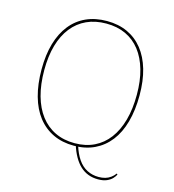

<svg xmlns="http://www.w3.org/2000/svg" viewBox="-127 -828 994 1098"><g transform="rotate(15 370.0 -279.0)"><path d="M380 5H394Q409 54 431.5 86.5Q454 119 485 135Q516 151 554 151Q575 151 592.5 146Q610 141 624.5 130.5Q639 120 650 105L655 110Q650 121 638 134Q626 147 605.5 156Q585 165 554 165Q491 165 448 125Q405 85 380 5ZM371 -723Q439 -723 492.5 -698.5Q546 -674 583.5 -627Q621 -580 640.5 -513Q660 -446 660 -360Q660 -272 640.5 -202Q621 -132 583.5 -84Q546 -36 492.5 -10.5Q439 15 371 15Q302 15 248 -10.5Q194 -36 156.5 -84Q119 -132 99.5 -202Q80 -272 80 -360Q80 -446 99.5 -513Q119 -580 156.5 -627Q194 -674 248 -698.5Q302 -723 371 -723ZM371 -708Q306 -708 255 -684.5Q204 -661 168.5 -616Q133 -571 114.5 -506.5Q96 -442 96 -360Q96 -275 114.5 -208.5Q133 -142 168.5 -95.5Q204 -49 255 -24.5Q306 0 371 0Q436 0 486.5 -24.5Q537 -49 572 -95.5Q607 -142 625.5 -208.5Q644 -275 644 -360Q644 -442 625.5 -506.5Q607 -571 572 -616Q537 -661 486.5 -684.5Q436 -708 371 -708Z"/></g></svg>

Font: Kalnia Thin
Style: Regular
Weight: 250
Designer: Frida Medrano
Foundry: Frida Medrano
Version: Version 1.105